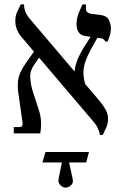

<svg xmlns="http://www.w3.org/2000/svg" viewBox="-20 -610 570 878"><path d="M437 7Q436 -4 428 -22Q420 -40 403 -59L74 -446Q65 -457 57.5 -475Q50 -493 50 -515Q50 -538 59 -557Q68 -576 75 -590H90V-584Q90 -574 95.5 -558Q101 -542 118 -522L439 -144Q454 -125 464 -107Q474 -89 474 -65Q474 -46 467 -29.5Q460 -13 450 7ZM43 0V-29H70Q80 -29 82.5 -37.5Q85 -46 81 -64L66 -170Q60 -205 61.5 -230.5Q63 -256 73 -278Q83 -300 100 -324L145 -388L168 -360L137 -315Q117 -287 118 -258.5Q119 -230 129 -195L155 -115Q166 -84 167.5 -56.5Q169 -29 164 0ZM371 -220 321 -278Q321 -301 332 -330.5Q343 -360 362 -391L401 -452L430 -446L395 -383Q378 -351 369.5 -325.5Q361 -300 361.5 -275.5Q362 -251 371 -220ZM462 -420Q459 -426 453 -430.5Q447 -435 433 -436L371 -445Q349 -448 339.5 -463Q330 -478 330 -499Q330 -528 341.5 -554.5Q353 -581 357 -590H373V-572Q373 -559 379.5 -554Q386 -549 396 -547L443 -541Q469 -537 478 -518Q487 -499 487 -481Q487 -460 480.5 -442.5Q474 -425 472 -420ZM280 248Q267 248 255.5 236Q244 224 248 207L263 133H174L188 85H387L374 133H296L312 207Q317 226 305 237Q293 248 280 248Z"/></svg>

Font: Frank Ruhl Libre
Style: Regular
Weight: 400
Designer: Yanek Iontef
Foundry: Fontef
Version: Version 6.004